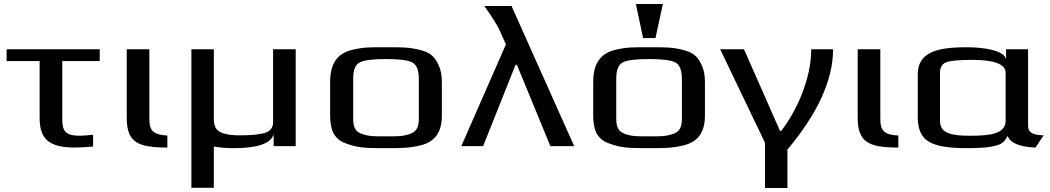

<svg xmlns="http://www.w3.org/2000/svg" viewBox="-20 -730 5243 959"><path d="M291 -136V-425H478V-484H13V-425H178V-141C178 -36 224 7 355 7C380 7 410 5 445 2V-57C416 -54 394 -52 380 -52C307 -52 291 -74 291 -136Z M726 -136V-484H613V-141C613 -108 617 -82 626 -62C651 -3 719 7 816 7V-53C746 -57 726 -76 726 -136Z M1457 0V-484H1344V-119C1344 -94 1332 -77 1308 -68C1284 -59 1241 -54 1178 -54C1150 -54 1126 -56 1107 -61C1064 -70 1048 -93 1048 -134V-484H936V208H1048V2C1076 7 1109 10 1146 10C1266 10 1333 -13 1347 -59V0Z M2187 -321C2187 -353 2182 -380 2172 -402C2153 -445 2132 -467 2077 -481C2017 -495 1987 -494 1908 -494C1829 -494 1798 -495 1739 -481C1659 -462 1629 -405 1629 -321V-153C1629 -82 1648 -35 1707 -14C1770 10 1812 10 1908 10C1984 10 2019 10 2077 -3C2155 -21 2187 -72 2187 -153ZM2072 -140C2072 -100 2064 -74 2030 -62C1992 -48 1967 -49 1908 -49C1848 -49 1823 -48 1785 -62C1752 -74 1744 -100 1744 -140V-336C1744 -381 1755 -408 1778 -419C1800 -430 1844 -435 1908 -435C1972 -435 2015 -430 2038 -419C2060 -408 2072 -381 2072 -336Z M2535 -700H2399C2437 -647 2464 -605 2478 -573L2507 -508L2284 0H2393L2555 -406H2562L2729 0H2848Z M3501 -321C3501 -353 3496 -380 3486 -402C3467 -445 3446 -467 3391 -481C3331 -495 3301 -494 3222 -494C3143 -494 3112 -495 3053 -481C2973 -462 2943 -405 2943 -321V-153C2943 -82 2962 -35 3021 -14C3084 10 3126 10 3222 10C3298 10 3333 10 3391 -3C3469 -21 3501 -72 3501 -153ZM3386 -140C3386 -100 3378 -74 3344 -62C3306 -48 3281 -49 3222 -49C3162 -49 3137 -48 3099 -62C3066 -74 3058 -100 3058 -140V-336C3058 -381 3069 -408 3092 -419C3114 -430 3158 -435 3222 -435C3286 -435 3329 -430 3352 -419C3374 -408 3386 -381 3386 -336ZM3254 -540 3291 -710H3156L3192 -540Z M3882 -76H3876L3696 -484H3577L3801 -17V209H3913V17C4065 -164 4141 -331 4141 -484H4032C4032 -333 3956 -171 3882 -76Z M4377 -136V-484H4264V-141C4264 -108 4268 -82 4277 -62C4302 -3 4370 7 4467 7V-53C4397 -57 4377 -76 4377 -136Z M5115 -103V-484H5005V-432C4999 -481 4883 -494 4809 -494C4656 -494 4564 -468 4564 -357V-144C4564 -85 4582 -45 4618 -23C4654 -1 4715 10 4803 10C4858 10 4900 8 4928 3C4984 -7 4993 -16 5013 -51C5026 -16 5072 4 5152 7L5193 -54C5141 -56 5115 -65 5115 -103ZM4827 -52C4735 -52 4675 -62 4675 -127V-366C4675 -393 4685 -411 4706 -419C4726 -427 4770 -431 4837 -431C4947 -431 5003 -409 5003 -366V-127C5003 -61 4924 -52 4827 -52Z"/></svg>

Font: Gamestation Extended
Style: Regular
Weight: 400
Width: 7
Designer: Jonas Hecksher
Foundry: Jonas Hecksher, Playtypeª, e-types AS
Version: Version 1.003